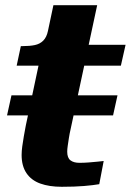

<svg xmlns="http://www.w3.org/2000/svg" viewBox="-20 -712 502 737"><path d="M431 -346 414 -269H7L24 -346ZM217 5Q169 5 134.5 -7.5Q100 -20 81.5 -47.5Q63 -75 63 -117Q63 -132 65.5 -150.5Q68 -169 71.5 -189Q75 -209 79 -230L141 -522L216 -540H462L444 -460H44L60 -535H68Q94 -535 113.5 -539Q133 -543 146 -556Q159 -569 164 -593L185 -692H353L251 -216Q247 -199 244.5 -182.5Q242 -166 240 -152.5Q238 -139 238 -130Q238 -106 250.5 -96.5Q263 -87 285 -87Q303 -87 321.5 -88.5Q340 -90 355 -91.5Q370 -93 378 -94L361 -5Q338 -1 302.5 2Q267 5 217 5Z"/></svg>

Font: Roboto Serif
Style: Bold Italic
Weight: 700
Italic angle: -10°
Designer: Greg Gazdowicz
Foundry: Commercial Type
Version: Version 1.008